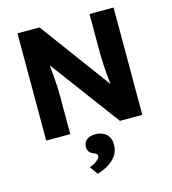

<svg xmlns="http://www.w3.org/2000/svg" viewBox="-138 -812 1082 1210"><g transform="rotate(-15 402.5 -207.0)"><path d="M89 0V-700H233L573 -239Q565 -303 561.5 -366.5Q558 -430 559 -519V-700H716V0H570L233 -453Q238 -398 241 -363Q244 -328 245 -301Q246 -274 246 -242V0ZM349 286 311 233Q325 229 341 220.5Q357 212 369 200Q381 188 381 176Q381 163 357 155Q337 147 328.5 134.5Q320 122 320 103Q320 73 342 57Q364 41 398 41Q439 41 467 64.5Q495 88 495 135Q495 190 455.5 228Q416 266 349 286Z"/></g></svg>

Font: Readex Pro bold
Style: Bold
Weight: 700
Designer: Bonnie Shaver-Troup, Thomas Jockin
Foundry: Lexend
Version: Version 1.200; ttfautohint (v1.8.3)